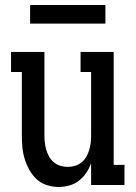

<svg xmlns="http://www.w3.org/2000/svg" viewBox="-20 -737 540 765"><path d="M214 8Q190 8 166.5 0.5Q143 -7 125.5 -23.5Q108 -40 96.5 -61Q85 -82 78 -105Q71 -128 69 -152Q67 -176 67 -200V-450H24V-530H157V-200Q157 -185 158.5 -170Q160 -155 164 -141Q168 -127 175.5 -113.5Q183 -100 194.5 -90.5Q206 -81 220.5 -76.5Q235 -72 250 -72Q265 -72 279.5 -76.5Q294 -81 305.5 -90.5Q317 -100 324.5 -113.5Q332 -127 336 -141Q340 -155 341.5 -170Q343 -185 343 -200V-450H301V-530H433V-80H476V0H343V-87Q336 -67 324 -49Q312 -31 295 -17.5Q278 -4 256.5 2Q235 8 214 8ZM100 -643V-717H400V-643Z"/></svg>

Font: Iosevka Slab Medium
Style: Regular
Weight: 500
Monospace: yes
Designer: Belleve Invis
Foundry: Belleve Invis
Version: Version 11.1.1; ttfautohint (v1.8.3)